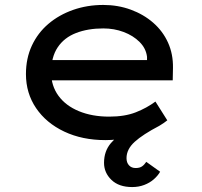

<svg xmlns="http://www.w3.org/2000/svg" viewBox="-20 -557 819 777"><path d="M515 200Q461 200 431 171Q401 142 401 102Q401 55 428.5 22.5Q456 -10 502 -35.5Q548 -61 603 -83L625 -48Q558 -13 525 17Q492 47 492 83Q492 101 502 112Q512 123 529 123Q545 123 554.5 116.5Q564 110 572 98L628 138Q619 154 602.5 168.5Q586 183 563.5 191.5Q541 200 515 200ZM407 10Q313 10 240 -24.5Q167 -59 126 -119.5Q85 -180 85 -257Q85 -321 109 -372.5Q133 -424 176 -460.5Q219 -497 276 -517Q333 -537 398 -537Q457 -537 509 -518Q561 -499 600 -465Q639 -431 660 -384.5Q681 -338 680 -282L679 -232H172L149 -314H590L575 -303V-327Q571 -361 545 -387Q519 -413 480.5 -427.5Q442 -442 398 -442Q336 -442 288 -423.5Q240 -405 213.5 -365.5Q187 -326 187 -264Q187 -210 216.5 -169.5Q246 -129 299.5 -107Q353 -85 422 -85Q485 -85 529.5 -102.5Q574 -120 609 -146L657 -70Q630 -48 589.5 -30Q549 -12 501.5 -1Q454 10 407 10Z"/></svg>

Font: Lexend Giga
Style: Regular
Weight: 400
Designer: Bonnie Shaver-Troup, Thomas Jockin
Foundry: Lexend
Version: Version 1.007